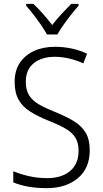

<svg xmlns="http://www.w3.org/2000/svg" viewBox="-20 -967 533 997"><path d="M446 -187Q446 -93 384 -41.5Q322 10 223 10Q169 10 125.5 2Q82 -6 49 -20V-78Q84 -63 129.5 -52.5Q175 -42 225 -42Q300 -42 344 -79Q388 -116 388 -184Q388 -225 371.5 -252Q355 -279 319.5 -299.5Q284 -320 228 -342Q176 -363 137 -387.5Q98 -412 77 -448.5Q56 -485 56 -542Q56 -600 83 -640.5Q110 -681 157 -702.5Q204 -724 265 -724Q312 -724 354.5 -714.5Q397 -705 432 -688L413 -638Q375 -655 337.5 -663.5Q300 -672 264 -672Q196 -672 155 -638.5Q114 -605 114 -543Q114 -499 131.5 -471.5Q149 -444 183 -424.5Q217 -405 265 -386Q322 -363 362.5 -338.5Q403 -314 424.5 -278.5Q446 -243 446 -187ZM224 -788Q212 -810 193 -837.5Q174 -865 153.5 -891.5Q133 -918 116 -937V-947H153Q177 -925 203 -895.5Q229 -866 251 -837Q274 -867 299 -894Q324 -921 350 -947H388V-937Q370 -917 349 -890.5Q328 -864 309 -837Q290 -810 278 -788Z"/></svg>

Font: Noto Sans Thai Looped SemiCondensed Light
Style: Regular
Weight: 300
Width: 4
Designer: Sasikarn Vongin, Ben Mitchell
Foundry: The Fontpad Ltd
Version: Version 1.001; ttfautohint (v1.8.4.7-5d5b)